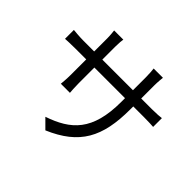

<svg xmlns="http://www.w3.org/2000/svg" viewBox="-178 -1019 1299 1299"><g transform="rotate(45 471.5 -370.0)"><path d="M50 -495C61 -496 106 -498 149 -498H250V-349C250 -312 246 -269 245 -260H332C331 -269 328 -313 328 -349V-498H621V-463C621 -185 510 -90 329 -28L394 37C623 -61 700 -203 700 -470V-498H802C846 -498 882 -496 893 -495V-579C879 -577 846 -574 802 -574H700V-696C700 -734 704 -767 705 -777H616C618 -767 621 -734 621 -696V-574H328V-699C328 -733 331 -761 333 -770H245C246 -761 250 -730 250 -699V-574H149C108 -574 59 -579 50 -580Z"/></g></svg>

Font: GenEiGothic-pro-Regular
Style: Regular
Weight: 400
Designer: Ryoko NISHIZUKA (kana & ideographs); Paul D. Hunt (Latin, Greek & Cyrillic); Wenlong ZHANG (bopomofo); Sandoll Communica
Foundry: Adobe Systems Incorporated; o_tamon
Version: Version 1.000.140830